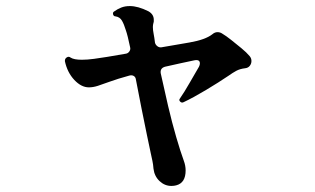

<svg xmlns="http://www.w3.org/2000/svg" viewBox="-20 -570 1040 633"><path d="M561 41Q557 42 553.5 42.5Q550 43 545 43Q523 43 506 27Q489 11 486 -14Q485 -28 482.5 -39.5Q480 -51 477 -65Q473 -85 464.5 -124.5Q456 -164 446.5 -213Q437 -262 428 -308Q427 -316 421 -319.5Q415 -323 407 -321Q367 -310 342.5 -301Q318 -292 302.5 -287Q287 -282 273 -282Q248 -282 225 -306.5Q202 -331 194 -368V-370Q194 -377 200.5 -381Q207 -385 213 -380Q224 -373 250 -373Q268 -373 290 -376Q306 -378 333.5 -382.5Q361 -387 395 -393Q402 -394 406.5 -400.5Q411 -407 409 -414Q401 -453 395 -470Q389 -490 382 -502Q375 -514 361 -516Q355 -516 353 -522Q351 -529 356 -532Q367 -540 379.5 -545Q392 -550 408 -550Q435 -550 469 -533Q487 -523 487 -505Q487 -503 487 -500Q487 -497 486 -495Q485 -491 484.5 -488Q484 -485 484 -481Q484 -471 486.5 -458.5Q489 -446 491 -429Q493 -422 499 -417.5Q505 -413 512 -414Q540 -419 564.5 -423Q589 -427 605 -430Q657 -439 680 -457Q688 -464 697 -464Q706 -464 713 -459Q725 -452 742 -438.5Q759 -425 776 -411Q793 -397 803 -385Q809 -378 809 -369Q809 -360 803.5 -353Q798 -346 788 -345Q771 -343 759 -336.5Q747 -330 733 -320Q702 -299 659.5 -273.5Q617 -248 585 -233Q579 -230 574 -235Q569 -240 573 -245Q587 -265 605 -296.5Q623 -328 636 -350Q639 -356 639 -361Q639 -375 620 -371Q601 -367 575.5 -361.5Q550 -356 524 -350Q507 -345 510 -328Q521 -277 534 -221.5Q547 -166 561 -118Q575 -70 586 -40Q592 -24 592 -8Q592 33 561 41Z"/></svg>

Font: Zen Antique Soft
Style: Regular
Weight: 400
Designer: Yoshimichi Ohira
Foundry: Positype
Version: Version 1.001